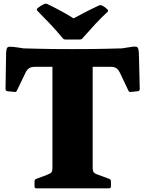

<svg xmlns="http://www.w3.org/2000/svg" viewBox="-20 -1020 787 1040"><path d="M562 -969Q569 -962 562 -955Q531 -927 497 -890.5Q463 -854 428 -814Q423 -806 412 -806H335Q324 -806 319 -814Q285 -855 249 -893Q213 -931 183 -961Q176 -968 183 -975Q191 -982 200.5 -988Q210 -994 219 -998Q228 -1002 237 -998Q286 -974 323 -953.5Q360 -933 392 -912H363Q394 -929 432 -949Q470 -969 515 -990Q524 -994 533 -990Q541 -986 548 -981Q555 -976 562 -969ZM264 0V-754H482V0ZM692 -766Q710 -769 718.5 -767Q727 -765 730 -751Q733 -737 733 -704L737 -537Q737 -528 727 -526L689 -522Q679 -520 675 -530L630 -625Q620 -645 608.5 -651.5Q597 -658 581 -658H170Q148 -658 137 -650Q126 -642 119 -628L72 -530Q68 -520 58 -522L20 -526Q10 -528 10 -537L13 -732Q14 -751 17.5 -759Q21 -767 35.5 -767Q50 -767 82 -762L107 -758Q149 -757 186 -756Q223 -755 267 -754.5Q311 -754 373 -754Q436 -754 480 -754.5Q524 -755 561.5 -756Q599 -757 640 -758ZM177 0Q167 0 167 -10V-38Q167 -47 176 -51L235 -73Q255 -81 259.5 -88Q264 -95 264 -111V-201H482V-115Q482 -93 487.5 -86.5Q493 -80 507 -75L572 -51Q581 -47 581 -38V-10Q581 0 571 0Z"/></svg>

Font: Hahmlet Black
Style: Regular
Weight: 900
Version: Version 1.002